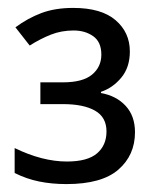

<svg xmlns="http://www.w3.org/2000/svg" viewBox="-20 -873 390 485"><path d="M165 -853Q236 -853 272 -822Q308 -791 308 -743Q308 -703 286.5 -677Q265 -651 235 -641V-638Q274 -631 297.5 -605.5Q321 -580 321 -539Q321 -481 279 -444.5Q237 -408 148 -408Q111 -408 79 -414.5Q47 -421 17 -436V-499Q87 -465 149 -465Q201 -465 225 -485.5Q249 -506 249 -541Q249 -577 220 -593.5Q191 -610 139 -610H82V-665H139Q189 -665 212.5 -684.5Q236 -704 236 -735Q236 -767 215.5 -781.5Q195 -796 166 -796Q135 -796 108.5 -785.5Q82 -775 55 -758L19 -804Q50 -827 84.5 -840Q119 -853 165 -853Z"/></svg>

Font: Noto IKEA Arabic
Style: Regular
Weight: 400
Designer: Monotype Design Team
Foundry: Monotype Imaging Inc.
Version: Version 1.200